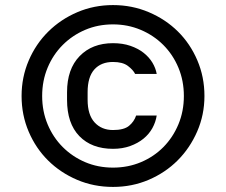

<svg xmlns="http://www.w3.org/2000/svg" viewBox="-20 -728 890 756"><path d="M425 8Q349 8 283.5 -20Q218 -48 169.5 -96Q121 -144 93 -209.5Q65 -275 65 -350Q65 -424 93 -489.5Q121 -555 170 -603.5Q219 -652 284.5 -680Q350 -708 425 -708Q500 -708 566 -680Q632 -652 680.5 -604Q729 -556 757 -490.5Q785 -425 785 -350Q785 -276 756.5 -210.5Q728 -145 679.5 -96.5Q631 -48 565.5 -20Q500 8 425 8ZM425 -68Q484 -68 535 -89.5Q586 -111 623.5 -149Q661 -187 682.5 -238.5Q704 -290 704 -350Q704 -410 682.5 -461.5Q661 -513 623 -551Q585 -589 534 -610.5Q483 -632 425 -632Q366 -632 315.5 -610.5Q265 -589 227 -551Q189 -513 167.5 -461.5Q146 -410 146 -350Q146 -290 167.5 -238.5Q189 -187 227 -149Q265 -111 315.5 -89.5Q366 -68 425 -68ZM425 -142Q341 -142 292.5 -192Q244 -242 244 -335V-365Q244 -456 293.5 -507Q343 -558 425 -558Q463 -558 493.5 -547.5Q524 -537 545.5 -520Q567 -503 580 -481.5Q593 -460 597 -437H512Q504 -453 483.5 -468.5Q463 -484 425 -484Q378 -484 351.5 -454.5Q325 -425 325 -365V-335Q325 -276 352.5 -246Q380 -216 425 -216Q468 -216 488 -232.5Q508 -249 516 -273H597Q593 -247 580 -223.5Q567 -200 545 -182Q523 -164 492.5 -153Q462 -142 425 -142Z"/></svg>

Font: PT Root UI Web Medium
Style: Regular
Weight: 500
Designer: Vitaly Kuzmin
Foundry: ParaType Ltd.
Version: Version 1.001W